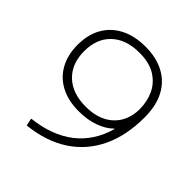

<svg xmlns="http://www.w3.org/2000/svg" viewBox="-202 -880 1030 1030"><g transform="rotate(45 313.5 -365.0)"><path d="M314 -740Q395 -740 454.5 -709Q514 -678 546.5 -617.5Q579 -557 579 -467Q579 -329 530 -227Q481 -125 388 -64.5Q295 -4 162 10L153 -33Q296 -49 385.5 -119Q475 -189 509 -310L507 -311Q474 -278 422.5 -259.5Q371 -241 305 -241Q226 -241 168.5 -271Q111 -301 80 -357Q49 -413 49 -489Q49 -567 81 -623Q113 -679 172.5 -709.5Q232 -740 314 -740ZM314 -694Q213 -694 155.5 -639.5Q98 -585 98 -490Q98 -395 155.5 -340Q213 -285 314 -285Q382 -285 430 -309.5Q478 -334 503.5 -378.5Q529 -423 529 -481Q529 -538 506.5 -586.5Q484 -635 436.5 -664.5Q389 -694 314 -694Z"/></g></svg>

Font: M PLUS 2 Light
Style: Regular
Weight: 300
Designer: Coji Morishita
Foundry: UNDERFOREST DESIGN
Version: Version 1.001